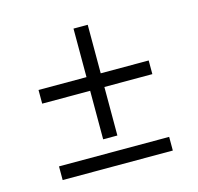

<svg xmlns="http://www.w3.org/2000/svg" viewBox="-80 -600 687 665"><g transform="rotate(-15 263.5 -267.5)"><path d="M289 -342H461V-293H289V-119H238V-293H66V-342H238V-516H289ZM461 -68V-19H66V-68Z"/></g></svg>

Font: Libertinus Sans
Style: Regular
Weight: 400
Designer: Philipp H. Poll
Foundry: Khaled Hosny
Version: Version 6.1